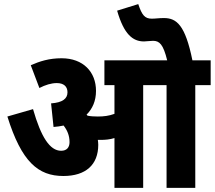

<svg xmlns="http://www.w3.org/2000/svg" viewBox="-20 -916 1047 936"><path d="M459 -210C459 -218 458 -226 457 -234C462 -234 466 -234 470 -234C493 -234 516 -236 538 -243V0H678V-501H792V0H932V-501H1007V-622H918C883 -794 841 -828 779 -828C755 -828 738 -825 720 -825C686 -825 672 -842 654 -896L551 -864C584 -749 627 -714 682 -714C694 -714 712 -717 726 -717C758 -717 776 -699 795 -622H489V-501H538V-361C511 -351 486 -348 457 -348C438 -348 422 -349 407 -352C405 -354 403 -356 402 -357C431 -386 448 -424 448 -473C448 -565 386 -632 280 -632C219 -632 173 -617 130 -598L172 -487C201 -502 230 -511 257 -511C290 -511 309 -495 309 -466C309 -435 285 -416 229 -412L241 -297C258 -298 275 -301 290 -304C308 -281 319 -255 319 -223C319 -198 306 -181 278 -181C223 -181 180 -248 141 -384L16 -348C85 -127 166 -58 289 -58C398 -58 459 -113 459 -210Z"/></svg>

Font: Noto Sans Devanagari UI Condensed ExtraBold
Style: Regular
Weight: 800
Width: 3
Designer: Jelle Bosma - Monotype Design Team
Foundry: Monotype Imaging Inc.
Version: Version 2.004